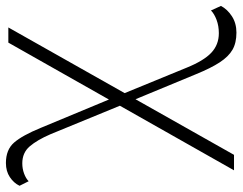

<svg xmlns="http://www.w3.org/2000/svg" viewBox="-118 -492 800 633"><g transform="rotate(90 281.5 -176.0)"><path d="M56 196 476 -548H527L106 196ZM503 204Q459 204 435.5 177Q412 150 387 89L286 -154L307 -189L408 57Q427 101 448 125.5Q469 150 504 150Q522 150 538 144Q554 138 563 129L578 159Q569 178 549.5 191Q530 204 503 204ZM278 -174 189 -391Q166 -448 139.5 -473Q113 -498 75 -498Q51 -498 31 -490.5Q11 -483 0 -472L-15 -505Q-4 -526 19 -541Q42 -556 73 -556Q107 -556 129.5 -543Q152 -530 171 -501Q190 -472 210 -423L299 -208Z"/></g></svg>

Font: Savate ExtraLight
Style: Regular
Weight: 200
Designer: Max Esnée
Foundry: Plomb Type
Version: Version 2.000